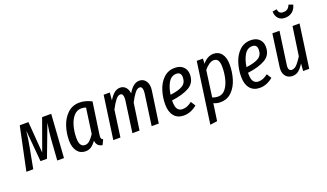

<svg xmlns="http://www.w3.org/2000/svg" viewBox="-87 -1380 3748 2202"><g transform="rotate(-20 1787.0 -279.0)"><path d="M472 0H390L408 -258Q413 -331 432 -446L286 -59H207L173 -443Q161 -334 145 -254L97 0H13L124 -527H230L259 -145L397 -527H508Z M1002 -499 947 -119Q944 -101 944 -88Q944 -73 949 -64Q954 -55 968 -49L939 12Q870 1 863 -69Q834 -29 804 -8.5Q774 12 733 12Q669 12 632 -37Q595 -86 595 -169Q595 -257 622.5 -341.5Q650 -426 709 -482Q768 -538 856 -538Q926 -538 1002 -499ZM684 -169Q684 -111 701 -84.5Q718 -58 752 -58Q783 -58 809 -81.5Q835 -105 865 -150L908 -458Q881 -468 854 -468Q797 -468 759 -423.5Q721 -379 702.5 -310Q684 -241 684 -169Z M1687 -415Q1687 -400 1684 -382L1629 0H1542L1595 -380Q1597 -392 1597 -411Q1597 -465 1562 -465Q1533 -465 1503.5 -427Q1474 -389 1441 -325L1394 0H1307L1360 -380Q1362 -392 1362 -411Q1362 -465 1327 -465Q1298 -465 1268.5 -427Q1239 -389 1206 -325L1161 0H1074L1148 -527H1223L1215 -434Q1246 -485 1278.5 -512Q1311 -539 1352 -539Q1391 -539 1417.5 -511Q1444 -483 1450 -434Q1481 -486 1513.5 -512.5Q1546 -539 1587 -539Q1631 -539 1659 -505.5Q1687 -472 1687 -415Z M1863 -197V-183Q1863 -118 1884 -90Q1905 -62 1944 -62Q1974 -62 2001 -73Q2028 -84 2059 -108L2095 -51Q2018 12 1934 12Q1857 12 1815 -39Q1773 -90 1773 -181Q1773 -267 1799 -349Q1825 -431 1880.5 -484.5Q1936 -538 2018 -538Q2085 -538 2121.5 -501Q2158 -464 2158 -408Q2158 -307 2079.5 -261Q2001 -215 1863 -197ZM1869 -264Q1974 -277 2022 -308Q2070 -339 2070 -405Q2070 -468 2012 -468Q1951 -468 1916 -409.5Q1881 -351 1869 -264Z M2284 -527H2360L2356 -465Q2416 -538 2491 -538Q2553 -538 2589 -490.5Q2625 -443 2625 -357Q2625 -267 2599.5 -183Q2574 -99 2518.5 -43.5Q2463 12 2377 12Q2335 12 2297 -6L2267 203L2180 215ZM2536 -359Q2536 -417 2519 -442.5Q2502 -468 2469 -468Q2440 -468 2408.5 -446Q2377 -424 2351 -391L2307 -72Q2341 -58 2377 -58Q2431 -58 2467 -104Q2503 -150 2519.5 -219Q2536 -288 2536 -359Z M2790 -197V-183Q2790 -118 2811 -90Q2832 -62 2871 -62Q2901 -62 2928 -73Q2955 -84 2986 -108L3022 -51Q2945 12 2861 12Q2784 12 2742 -39Q2700 -90 2700 -181Q2700 -267 2726 -349Q2752 -431 2807.5 -484.5Q2863 -538 2945 -538Q3012 -538 3048.5 -501Q3085 -464 3085 -408Q3085 -307 3006.5 -261Q2928 -215 2790 -197ZM2796 -264Q2901 -277 2949 -308Q2997 -339 2997 -405Q2997 -468 2939 -468Q2878 -468 2843 -409.5Q2808 -351 2796 -264Z M3151 -106Q3151 -115 3153 -135L3207 -527H3294L3238 -128Q3236 -114 3236 -107Q3236 -83 3246.5 -70Q3257 -57 3275 -57Q3310 -57 3340 -90.5Q3370 -124 3402 -175L3453 -527H3539L3465 0H3391L3398 -88Q3365 -39 3334.5 -13.5Q3304 12 3259 12Q3210 12 3180.5 -20Q3151 -52 3151 -106ZM3295 -761 3348 -769Q3352 -738 3367 -725Q3382 -712 3411 -712Q3441 -712 3461 -726.5Q3481 -741 3493 -773L3545 -755Q3532 -702 3495.5 -673Q3459 -644 3406 -644Q3354 -644 3325 -676Q3296 -708 3295 -761Z"/></g></svg>

Font: Fira Sans Extra Condensed
Style: Italic
Weight: 400
Width: 3
Italic angle: -8°
Designer: Carrois Corporate & Edenspiekermann AG
Foundry: Carrois Corporate GbR & Edenspiekermann AG
Version: Version 4.203